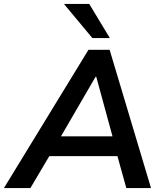

<svg xmlns="http://www.w3.org/2000/svg" viewBox="-60 -959 830 979"><path d="M-40 0 391 -705H499L710 0H584L529 -198L576 -163H153L212 -198L95 0ZM427 -567 233 -233 212 -264H548L522 -233L431 -567ZM411 -765 266 -939H395L500 -765Z"/></svg>

Font: Mulish ExtraLight
Style: Bold Italic
Weight: 700
Italic angle: -9°
Version: Version 3.603